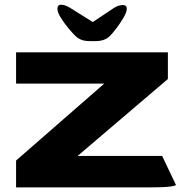

<svg xmlns="http://www.w3.org/2000/svg" viewBox="-20 -816 816 836"><path d="M50 0V-117L434 -452H50V-588H711V-472L318 -137H686L746 -11Q746 -7 719 -3.5Q692 0 626 0ZM230 -778Q230 -762 245.5 -737.5Q261 -713 280 -690.5Q299 -668 310 -658Q321 -648 335 -642.5Q349 -637 374 -637H394Q418 -637 433 -643Q448 -649 457 -658Q468 -668 485.5 -691Q503 -714 517.5 -738.5Q532 -763 532 -778Q532 -795 513 -794Q494 -793 477 -782L384 -720L285 -782Q264 -795 247 -795.5Q230 -796 230 -778Z"/></svg>

Font: Goldman
Style: Bold
Weight: 700
Designer: Jaikishan Patel
Version: Version 1.000; ttfautohint (v1.8.3)